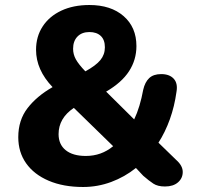

<svg xmlns="http://www.w3.org/2000/svg" viewBox="-20 -736 795 767"><path d="M312 11Q233 11 174.5 -14Q116 -39 84.5 -83.5Q53 -128 53 -188Q53 -256 90 -304Q127 -352 190 -388Q124 -457 124 -537Q124 -590 150.5 -630.5Q177 -671 225 -693.5Q273 -716 337 -716Q423 -716 474 -671.5Q525 -627 525 -552Q525 -497 495.5 -451.5Q466 -406 404 -370L516 -259Q528 -284 537 -314Q546 -344 552 -377Q559 -408 576 -424Q593 -440 624 -440Q657 -440 674 -421.5Q691 -403 685 -369Q677 -311 658.5 -259.5Q640 -208 613 -166L684 -97Q710 -74 710 -49Q710 -24 691 -7.5Q672 9 639 9Q610 9 592.5 -2.5Q575 -14 552 -34L523 -65Q478 -29 424 -9Q370 11 312 11ZM323 -113Q385 -113 432 -152L275 -305Q214 -264 214 -200Q214 -159 242.5 -136Q271 -113 323 -113ZM337 -608Q307 -608 289.5 -590Q272 -572 272 -541Q272 -519 283 -499Q294 -479 321 -451Q363 -474 381 -496Q399 -518 399 -547Q399 -577 382.5 -592.5Q366 -608 337 -608Z"/></svg>

Font: Chiron GoRound TC EB
Style: Regular
Weight: 700
Designer: Ryoko NISHIZUKA 西塚涼子 (kana, bopomofo & ideographs); Paul D. Hunt (Latin, Greek & Cyrillic); Sandoll Communications 산돌커뮤니
Foundry: Adobe
Version: Version 1.000;hotconv 1.1.1;makeotfexe 2.6.0